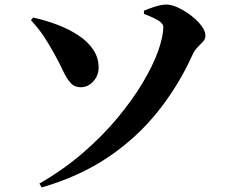

<svg xmlns="http://www.w3.org/2000/svg" viewBox="-20 -775 1040 843"><path d="M153 31Q259 -30 345 -104.5Q431 -179 496.5 -258Q562 -337 607 -412.5Q652 -488 674.5 -551.5Q697 -615 697 -657Q697 -666 688 -675Q679 -684 660 -693.5Q641 -703 612 -714V-728Q632 -737 661 -746Q690 -755 711 -755Q733 -755 762 -741.5Q791 -728 818.5 -707Q846 -686 864 -662.5Q882 -639 882 -618Q882 -604 871.5 -592.5Q861 -581 847.5 -567.5Q834 -554 825 -534Q764 -399 672.5 -284.5Q581 -170 455 -85Q329 0 163 48ZM335 -392Q306 -392 288.5 -412.5Q271 -433 256 -465.5Q241 -498 221 -534Q196 -580 172 -616Q148 -652 116 -686L125 -698Q180 -686 231.5 -666.5Q283 -647 324 -620Q365 -593 389 -557.5Q413 -522 413 -478Q413 -443 389.5 -417.5Q366 -392 335 -392Z"/></svg>

Font: Noto Serif JP Black
Style: Regular
Weight: 900
Designer: Ryoko NISHIZUKA 西塚涼子 (kana & ideographs); Frank Grießhammer (Latin, Greek & Cyrillic); Wenlong ZHANG 张文龙 (bopomofo); San
Foundry: Adobe
Version: Version 2.003-H1;hotconv 1.1.1;makeotfexe 2.6.0